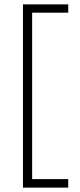

<svg xmlns="http://www.w3.org/2000/svg" viewBox="-20 -700 364 878"><path d="M85 -680V158H292V119H127V-642H292V-680Z"/></svg>

Font: Noto Sans Syriac Extralight
Style: Regular
Weight: 200
Designer: Patrick Giasson and the Monotype Design Team
Foundry: Monotype Imaging Inc.
Version: Version 3.000